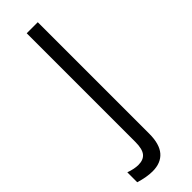

<svg xmlns="http://www.w3.org/2000/svg" viewBox="-266 -503 724 724"><g transform="rotate(-45 96.0 -141.0)"><path d="M-24 199V146Q4 156 25.5 156Q52.5 156 65.5 140Q78.5 124 78.5 86.5V-493H137.5V101.5Q137.5 157 114 184Q90.5 211 46 211Q16 211 -24 199Z"/></g></svg>

Font: HK Grotesk Light
Style: Regular
Weight: 300
Designer: Alfredo Marco Pradil
Foundry: Hanken Design Co.
Version: Version 3.001